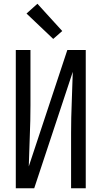

<svg xmlns="http://www.w3.org/2000/svg" viewBox="-20 -1001 540 1021"><path d="M64 0V-735H142V-441Q142 -360 138.5 -278.5Q135 -197 133 -116L338 -735H436V0H358V-294Q358 -375 361.5 -456.5Q365 -538 367 -619L162 0ZM263 -794 121 -929 179 -981 311 -836Z"/></svg>

Font: Iosevka SS04
Style: Regular
Weight: 400
Monospace: yes
Designer: Belleve Invis
Foundry: Belleve Invis
Version: Version 19.0.0; ttfautohint (v1.8.4)